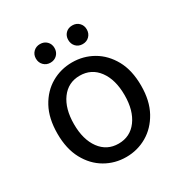

<svg xmlns="http://www.w3.org/2000/svg" viewBox="-156 -767 855 899"><g transform="rotate(-30 271.5 -317.5)"><path d="M271.5 12.2Q210.4 12.2 159.2 -17.6Q107.9 -47.4 76.9 -104.5Q45.9 -161.6 45.9 -243.2Q45.9 -326.2 76.9 -383.1Q107.9 -439.9 159.2 -469.5Q210.4 -499 271.5 -499Q332.5 -499 383.8 -469.5Q435.1 -439.9 466.6 -383.1Q498 -326.2 498 -243.2Q498 -161.6 466.6 -104.5Q435.1 -47.4 383.8 -17.6Q332.5 12.2 271.5 12.2ZM271.5 -60.1Q334.5 -60.1 371.6 -110.1Q408.7 -160.2 408.7 -243.2Q408.7 -327.1 371.6 -377.2Q334.5 -427.2 271.5 -427.2Q209 -427.2 172.1 -377.2Q135.3 -327.1 135.3 -243.2Q135.3 -160.2 172.1 -110.1Q209 -60.1 271.5 -60.1ZM184.6 -547.9Q163.1 -547.9 148.7 -562.3Q134.3 -576.7 134.3 -598.6Q134.3 -620.1 148.7 -634.3Q163.1 -648.4 184.6 -648.4Q206.5 -648.4 220.7 -634.3Q234.9 -620.1 234.9 -598.6Q234.9 -576.7 220.7 -562.3Q206.5 -547.9 184.6 -547.9ZM358.9 -547.9Q336.9 -547.9 323 -562.3Q309.1 -576.7 309.1 -598.6Q309.1 -620.1 323 -634.3Q336.9 -648.4 358.9 -648.4Q380.9 -648.4 395 -634.3Q409.2 -620.1 409.2 -598.6Q409.2 -576.7 395 -562.3Q380.9 -547.9 358.9 -547.9Z"/></g></svg>

Font: Varta Light Medium
Style: Regular
Weight: 500
Version: Version 1.004